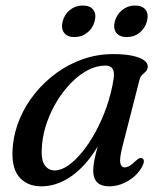

<svg xmlns="http://www.w3.org/2000/svg" viewBox="-20 -663 588 694"><path d="M421.5 -129.5Q411.5 -88.5 415 -73.2Q418.5 -58 430 -58Q439 -58 448 -63.2Q457 -68.5 470.5 -81.5Q478.5 -89 484 -91Q489.5 -93 494.5 -90.5Q500 -87.5 500 -80Q500 -72.5 494 -61Q476 -28.5 442.8 -9Q409.5 10.5 374.5 10.5Q345.5 10.5 331.2 -4Q317 -18.5 317 -46Q317 -57.5 319 -71.5Q321 -85.5 326 -106.2Q331 -127 340 -157.8Q349 -188.5 363 -233.5L372.5 -217Q345 -144.5 306.2 -93.5Q267.5 -42.5 222.2 -16Q177 10.5 129.5 10.5Q77 10.5 48 -24.8Q19 -60 26.5 -137Q31.5 -187 52 -235.2Q72.5 -283.5 106.5 -325.5Q140.5 -367.5 184.5 -399.5Q228.5 -431.5 280.5 -449.5Q332.5 -467.5 389 -467.5Q431.5 -467.5 459.5 -461.2Q487.5 -455 501.2 -444.8Q515 -434.5 514 -421Q513 -410.5 506.8 -404.5Q500.5 -398.5 493.8 -392.2Q487 -386 484.5 -375.5ZM132 -141Q127 -89.5 140.2 -68.2Q153.5 -47 178.5 -47Q201 -47 226.8 -65Q252.5 -83 278.2 -114.8Q304 -146.5 326.5 -188.2Q349 -230 365.8 -278.2Q382.5 -326.5 390.5 -377Q394.5 -403 386.8 -414.5Q379 -426 361.5 -426Q330 -426 299 -410.2Q268 -394.5 239.8 -366.2Q211.5 -338 188.5 -301.5Q165.5 -265 150.8 -224Q136 -183 132 -141ZM249 -529Q223 -529 211.5 -544.8Q200 -560.5 206.5 -585.5Q213 -611.5 233 -627.2Q253 -643 279.5 -643Q306 -643 317.5 -627.2Q329 -611.5 322 -585.5Q315.5 -561 295.5 -545Q275.5 -529 249 -529ZM438 -529Q412 -529 400.2 -544.8Q388.5 -560.5 395 -586Q402 -611 422 -627Q442 -643 468 -643Q495 -643 506.5 -627.2Q518 -611.5 511 -585.5Q504.5 -561 484.8 -545Q465 -529 438 -529Z"/></svg>

Font: Fraunces
Style: Italic
Weight: 400
Italic angle: -16°
Version: Version 1.000;[b76b70a41]